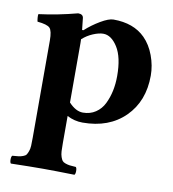

<svg xmlns="http://www.w3.org/2000/svg" viewBox="-78 -512 736 815"><g transform="rotate(10 290.5 -105.0)"><path d="M95.2 -309.1Q95.2 -351.1 83.5 -363Q71.8 -375 29.8 -378.9Q28.3 -383.8 27.3 -395Q26.4 -406.2 27.8 -411.1Q108.9 -421.4 193.8 -443.8Q215.3 -443.8 216.8 -426.8Q219.7 -405.3 222.2 -377H228Q256.3 -402.8 291 -423.3Q325.7 -443.8 346.2 -443.8Q433.1 -443.8 482.9 -394Q511.2 -365.7 527.1 -322.8Q543 -279.8 543 -236.8Q543 -126 474.4 -58.1Q405.8 9.8 292 9.8Q256.8 9.8 225.1 -6.8V109.9Q225.1 131.3 225.8 145Q226.6 158.7 230.2 169.2Q233.9 179.7 237.8 184.8Q241.7 189.9 251.5 193.4Q261.2 196.8 270 198Q278.8 199.2 296.9 200.2Q301.3 204.6 301.3 217Q301.3 229.5 296.9 233.9Q210.9 231.9 160.2 231.9Q106.9 231.9 22.9 233.9Q18.6 229.5 18.6 217Q18.6 204.6 22.9 200.2Q41 198.7 49.8 197.8Q58.6 196.8 68.6 193.1Q78.6 189.5 82.3 184.3Q85.9 179.2 89.8 168.9Q93.8 158.7 94.5 145Q95.2 131.3 95.2 109.9ZM225.1 -64.9Q255.4 -32.2 286.1 -32.2Q317.4 -32.2 340.8 -47.9Q364.3 -63.5 377.2 -89.8Q390.1 -116.2 396.5 -146.5Q402.8 -176.8 402.8 -210Q402.8 -291.5 375.7 -334.2Q348.6 -377 314 -377Q295.4 -377 270.3 -366.5Q245.1 -356 224.6 -337.4Q224.6 -335 224.9 -329.6Q225.1 -324.2 225.1 -321.3Z"/></g></svg>

Font: Linux Libertine G
Style: Bold
Weight: 700
Designer: Philipp H. Poll
Foundry: Philipp H. Poll
Version: Version 5.0.3